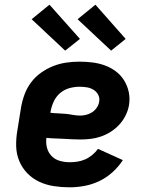

<svg xmlns="http://www.w3.org/2000/svg" viewBox="-20 -791 640 819"><path d="M277 8Q243 8 210 3Q177 -2 148 -15.5Q119 -29 97 -51.5Q75 -74 62.5 -103.5Q50 -133 49 -166.5Q48 -200 54 -234L70 -334Q75 -362 85 -389Q95 -416 113 -440Q131 -464 156 -481.5Q181 -499 208 -509.5Q235 -520 263 -524Q291 -528 319 -528Q347 -528 375 -524.5Q403 -521 428.5 -511.5Q454 -502 475 -486Q496 -470 510 -447Q524 -424 529.5 -397Q535 -370 530 -341Q526 -319 515.5 -298Q505 -277 489 -259.5Q473 -242 452.5 -229Q432 -216 410 -208.5Q388 -201 366 -198.5Q344 -196 322 -196Q304 -196 286 -197Q268 -198 250 -199Q232 -200 214 -200.5Q196 -201 178 -203Q175 -181 180.5 -160.5Q186 -140 200 -125.5Q214 -111 234.5 -105Q255 -99 277 -99Q293 -99 310 -101.5Q327 -104 343 -111Q359 -118 373.5 -130Q388 -142 398 -156L504 -108Q486 -80 460 -56.5Q434 -33 403.5 -18.5Q373 -4 340.5 2Q308 8 277 8ZM323 -298Q335 -298 348.5 -301.5Q362 -305 373.5 -312.5Q385 -320 393 -332Q401 -344 403 -357Q406 -373 399 -386.5Q392 -400 379 -408Q366 -416 350.5 -418.5Q335 -421 319 -421Q298 -421 276 -415Q254 -409 236.5 -394Q219 -379 209.5 -358.5Q200 -338 196 -317L195 -310Q211 -308 227 -307.5Q243 -307 259 -305.5Q275 -304 290.5 -301Q306 -298 323 -298ZM454 -575 311 -709 387 -771 516 -625ZM258 -575 115 -709 191 -771 321 -625Z"/></svg>

Font: Iosevka SS04 XBd Ex
Style: Italic
Weight: 800
Width: 7
Italic angle: -9°
Monospace: yes
Designer: Belleve Invis
Foundry: Belleve Invis
Version: Version 19.0.0; ttfautohint (v1.8.4)